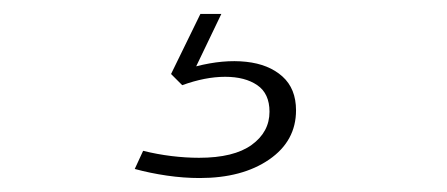

<svg xmlns="http://www.w3.org/2000/svg" viewBox="-20 -20 640 275"><path d="M266 235Q243 235 219 231.5Q195 228 173 222L185 196Q205 201 225.5 203.5Q246 206 265 206Q315 206 340.5 187.5Q366 169 366 140Q366 114 348.5 102Q331 90 302.5 90Q274 90 241 102L225 86L267 0H297L261 75Q300 65 332.5 68.5Q365 72 384.5 89.5Q404 107 404 138Q404 182 365.5 208.5Q327 235 266 235Z"/></svg>

Font: Murecho Thin Light
Style: Regular
Weight: 300
Version: Version 1.010